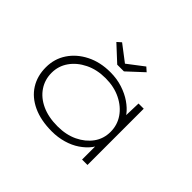

<svg xmlns="http://www.w3.org/2000/svg" viewBox="-149 -986 1255 1255"><g transform="rotate(45 479.0 -358.5)"><path d="M438 10Q336 10 263 -24Q190 -58 152 -118.5Q114 -179 114 -259Q114 -338 155.5 -400Q197 -462 269.5 -498.5Q342 -535 435 -535Q496 -535 548 -518Q600 -501 639 -474Q678 -447 702 -415.5Q726 -384 730 -356L705 -363L710 -520H758V0H708V-150L727 -174Q723 -138 697.5 -105Q672 -72 633 -45.5Q594 -19 543.5 -4.5Q493 10 438 10ZM441 -40Q520 -40 580.5 -69Q641 -98 676.5 -147Q712 -196 712 -260Q712 -323 677.5 -373.5Q643 -424 581.5 -454.5Q520 -485 441 -485Q361 -485 299 -454.5Q237 -424 201.5 -373.5Q166 -323 166 -260Q166 -197 199.5 -147Q233 -97 294.5 -68.5Q356 -40 441 -40ZM432 -601 323 -702 351 -727 478 -630H448L575 -727L603 -702L494 -601Z"/></g></svg>

Font: Lexend Zetta ExtraLight
Style: Regular
Weight: 250
Version: Version 1.007